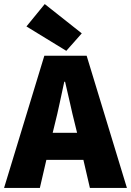

<svg xmlns="http://www.w3.org/2000/svg" viewBox="-30 -924 644 944"><path d="M296 -674 100 -794 190 -904 372 -760ZM240 -316 229 -271H349L338 -316Q326 -363 314 -418Q302 -473 290 -522H286Q275 -472 263.5 -417.5Q252 -363 240 -316ZM-10 0 188 -650H396L594 0H412L380 -138H198L166 0Z"/></svg>

Font: TypoPRO Source Sans Pro
Style: Regular
Weight: 900
Designer: Paul D. Hunt
Foundry: Adobe Systems Incorporated
Version: Version 2.020;PS 2.000;hotconv 1.0.86;makeotf.lib2.5.63406